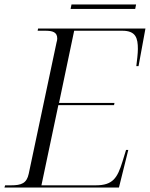

<svg xmlns="http://www.w3.org/2000/svg" viewBox="-34 -842 673 862"><path d="M283 -802H573L577 -822H287ZM-14 0H500L542 -169H532L516 -117C493 -43 473 -10 396 -10H152L228 -370H478L480 -380H231L299 -704H515C576 -704 585 -671 585 -622C585 -602 581 -569 578 -545H588L619 -714H137L135 -704H169C202 -704 223 -698 223 -669C223 -664 222 -658 220 -652L95 -62C86 -19 62 -10 16 -10H-11Z"/></svg>

Font: Noto Serif Display Light
Style: Italic
Weight: 300
Italic angle: -12°
Designer: Monotype Design Team
Foundry: Monotype Imaging Inc.
Version: Version 2.009